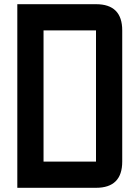

<svg xmlns="http://www.w3.org/2000/svg" viewBox="-20 -895 665 915"><path d="M62.5 0V-875H437.5Q562.5 -875 562.5 -750V-125Q562.5 0 437.5 0ZM187.5 -125H437.5V-750H187.5Z"/></svg>

Font: Oldtimer
Style: Regular
Weight: 400
Designer: GGBotNet
Foundry: GGBotNet
Version: 1.00